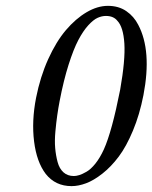

<svg xmlns="http://www.w3.org/2000/svg" viewBox="-20 -630 524 660"><path d="M344.2 -575.2Q330.1 -575.2 315.7 -568.8Q301.3 -562.5 283.4 -543Q265.6 -523.4 249.3 -492.4Q232.9 -461.4 215.8 -407.7Q198.7 -354 185.1 -283.2Q180.2 -257.8 176.8 -233.6Q173.3 -209.5 170.4 -178Q167.5 -146.5 169.7 -121.1Q171.9 -95.7 178 -73Q184.1 -50.3 198.2 -37.6Q212.4 -24.9 233.9 -24.9Q242.2 -24.9 252.4 -28.1Q262.7 -31.2 277.3 -39.6Q292 -47.9 307.9 -67.6Q323.7 -87.4 336.9 -116.2Q364.7 -177.7 393.1 -321.8Q411.1 -423.8 407.5 -480.5Q403.8 -537.1 383.8 -558.1Q370.6 -575.2 344.2 -575.2ZM226.1 9.8Q170.4 9.8 137.2 -32.2Q106 -73.2 97.2 -143.6Q88.4 -213.9 104 -293.9Q118.2 -365.7 145.5 -426.3Q172.9 -486.8 206.5 -526.4Q240.2 -565.9 277.6 -587.9Q314.9 -609.9 351.1 -609.9Q387.7 -609.9 414.1 -591.8Q440.4 -573.7 455.1 -544.9Q502.4 -455.6 473.1 -303.2Q460 -235.8 437 -180.9Q414.1 -126 387.9 -91.3Q361.8 -56.6 332 -33.2Q302.2 -9.8 275.9 0Q249.5 9.8 226.1 9.8Z"/></svg>

Font: Linux Libertine G
Style: Italic
Weight: 400
Italic angle: -12°
Designer: Philipp H. Poll
Foundry: Philipp H. Poll
Version: Version 5.1.3